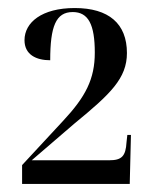

<svg xmlns="http://www.w3.org/2000/svg" viewBox="-20 -844 383 478"><path d="M35 -386H303L306 -508H297L295 -490C293 -455 283 -445 252 -445H59L166 -537C255 -610 296 -649 296 -712C296 -785 251 -824 166 -824C84 -824 41 -788 41 -744C41 -708 70 -694 105 -694C105 -778 119 -814 161 -814C200 -814 216 -783 216 -713C216 -647 193 -603 137 -543L35 -433Z"/></svg>

Font: Noto Serif Display Condensed Medium
Style: Regular
Weight: 500
Width: 3
Designer: Monotype Design Team
Foundry: Monotype Imaging Inc.
Version: Version 2.009